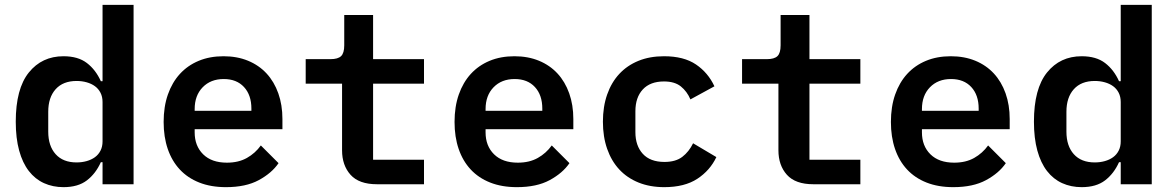

<svg xmlns="http://www.w3.org/2000/svg" viewBox="-20 -760 4840 792"><path d="M403 -91H396Q375 -44 338.5 -16Q302 12 242 12Q198 12 161.5 -4.5Q125 -21 99 -54.5Q73 -88 59 -139Q45 -190 45 -258Q45 -394 99 -461Q153 -528 242 -528Q302 -528 338.5 -500Q375 -472 396 -425H403V-740H531V0H403ZM296 -90Q318 -90 337.5 -95.5Q357 -101 371.5 -111.5Q386 -122 394.5 -138.5Q403 -155 403 -177V-339Q403 -361 394.5 -377.5Q386 -394 371.5 -404.5Q357 -415 337.5 -420.5Q318 -426 296 -426Q240 -426 209.5 -392Q179 -358 179 -299V-217Q179 -158 209.5 -124Q240 -90 296 -90Z M912 12Q850 12 802 -7Q754 -26 721.5 -61Q689 -96 672 -145.5Q655 -195 655 -257Q655 -320 672.5 -370Q690 -420 722 -455Q754 -490 799.5 -509Q845 -528 902 -528Q958 -528 1003 -509.5Q1048 -491 1079.5 -457Q1111 -423 1128 -375Q1145 -327 1145 -269V-227H783V-214Q783 -158 818 -123.5Q853 -89 916 -89Q964 -89 998.5 -108.5Q1033 -128 1056 -160L1129 -87Q1101 -46 1047.5 -17Q994 12 912 12ZM903 -434Q849 -434 816 -400Q783 -366 783 -310V-303H1017V-312Q1017 -368 986.5 -401Q956 -434 903 -434Z M1535 0Q1461 0 1426 -39Q1391 -78 1391 -140V-415H1241V-516H1343Q1374 -516 1387 -528.5Q1400 -541 1400 -573V-698H1519V-516H1729V-415H1519V-101H1729V0Z M2112 12Q2050 12 2002 -7Q1954 -26 1921.5 -61Q1889 -96 1872 -145.5Q1855 -195 1855 -257Q1855 -320 1872.5 -370Q1890 -420 1922 -455Q1954 -490 1999.5 -509Q2045 -528 2102 -528Q2158 -528 2203 -509.5Q2248 -491 2279.5 -457Q2311 -423 2328 -375Q2345 -327 2345 -269V-227H1983V-214Q1983 -158 2018 -123.5Q2053 -89 2116 -89Q2164 -89 2198.5 -108.5Q2233 -128 2256 -160L2329 -87Q2301 -46 2247.5 -17Q2194 12 2112 12ZM2103 -434Q2049 -434 2016 -400Q1983 -366 1983 -310V-303H2217V-312Q2217 -368 2186.5 -401Q2156 -434 2103 -434Z M2720 12Q2661 12 2614 -7Q2567 -26 2534.5 -61Q2502 -96 2484.5 -146Q2467 -196 2467 -258Q2467 -320 2484.5 -370Q2502 -420 2534.5 -455Q2567 -490 2613.5 -509Q2660 -528 2719 -528Q2801 -528 2851 -494Q2901 -460 2927 -404L2828 -350Q2814 -383 2788.5 -403.5Q2763 -424 2719 -424Q2662 -424 2631.5 -391Q2601 -358 2601 -301V-215Q2601 -159 2631.5 -125.5Q2662 -92 2721 -92Q2767 -92 2794.5 -113Q2822 -134 2839 -169L2935 -112Q2909 -57 2856.5 -22.5Q2804 12 2720 12Z M3335 0Q3261 0 3226 -39Q3191 -78 3191 -140V-415H3041V-516H3143Q3174 -516 3187 -528.5Q3200 -541 3200 -573V-698H3319V-516H3529V-415H3319V-101H3529V0Z M3912 12Q3850 12 3802 -7Q3754 -26 3721.5 -61Q3689 -96 3672 -145.5Q3655 -195 3655 -257Q3655 -320 3672.5 -370Q3690 -420 3722 -455Q3754 -490 3799.5 -509Q3845 -528 3902 -528Q3958 -528 4003 -509.5Q4048 -491 4079.5 -457Q4111 -423 4128 -375Q4145 -327 4145 -269V-227H3783V-214Q3783 -158 3818 -123.5Q3853 -89 3916 -89Q3964 -89 3998.5 -108.5Q4033 -128 4056 -160L4129 -87Q4101 -46 4047.5 -17Q3994 12 3912 12ZM3903 -434Q3849 -434 3816 -400Q3783 -366 3783 -310V-303H4017V-312Q4017 -368 3986.5 -401Q3956 -434 3903 -434Z M4603 -91H4596Q4575 -44 4538.5 -16Q4502 12 4442 12Q4398 12 4361.5 -4.5Q4325 -21 4299 -54.5Q4273 -88 4259 -139Q4245 -190 4245 -258Q4245 -394 4299 -461Q4353 -528 4442 -528Q4502 -528 4538.5 -500Q4575 -472 4596 -425H4603V-740H4731V0H4603ZM4496 -90Q4518 -90 4537.5 -95.5Q4557 -101 4571.5 -111.5Q4586 -122 4594.5 -138.5Q4603 -155 4603 -177V-339Q4603 -361 4594.5 -377.5Q4586 -394 4571.5 -404.5Q4557 -415 4537.5 -420.5Q4518 -426 4496 -426Q4440 -426 4409.5 -392Q4379 -358 4379 -299V-217Q4379 -158 4409.5 -124Q4440 -90 4496 -90Z"/></svg>

Font: IBM Plex Mono SemiBold
Style: Regular
Weight: 600
Monospace: yes
Designer: Mike Abbink, Paul van der Laan, Pieter van Rosmalen
Foundry: Bold Monday
Version: Version 2.3